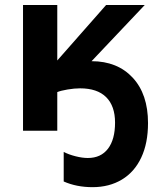

<svg xmlns="http://www.w3.org/2000/svg" viewBox="-20 -527 654 774"><path d="M576.7 -30.8Q576.7 50.3 549.3 108.4Q522 166.5 471.2 197Q420.4 227.5 353 227.5Q288.6 227.5 236.8 204.6V85.4Q257.3 96.2 284.7 103Q312 109.9 334 109.9Q386.7 109.9 415.3 72.5Q443.8 35.2 443.8 -32.7Q443.8 -99.6 408 -135.3Q372.1 -170.9 302.7 -170.9Q280.3 -170.9 252.7 -166.3Q225.1 -161.6 210.9 -155.8V0H72.8V-506.8H210.9V-283.2L407.7 -506.8H563.5L349.1 -280.3Q453.1 -280.3 514.9 -213.9Q576.7 -147.5 576.7 -30.8Z"/></svg>

Font: Bpm'online Open Sans
Style: Bold
Weight: 700
Foundry: Ascender Corporation
Version: Version 1.10